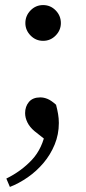

<svg xmlns="http://www.w3.org/2000/svg" viewBox="-20 -512 340 757"><path d="M150 -351Q121 -351 100.5 -372Q80 -393 80 -421Q80 -450 100.5 -471Q121 -492 150 -492Q179 -492 199.5 -471Q220 -450 220 -421Q220 -393 199.5 -372Q179 -351 150 -351ZM212 -27Q212 18 195.5 58Q179 98 151.5 130.5Q124 163 89.5 187Q55 211 19 225L5 192Q64 163 106 118Q148 73 161 0L164 43L116 5Q97 -11 88 -29.5Q79 -48 79 -66Q79 -92 94 -110Q109 -128 139 -128Q153 -128 167.5 -122Q182 -116 201 -99Q206 -80 209 -62.5Q212 -45 212 -27Z"/></svg>

Font: Adobe Variable Font Prototype
Style: Regular
Weight: 389
Designer: Frank Grießhammer
Foundry: Adobe
Version: Version 1.004;hotconv 1.0.113;makeotfexe 2.5.65598